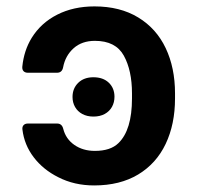

<svg xmlns="http://www.w3.org/2000/svg" viewBox="-20 -558 603 588"><path d="M158.4 -15.3Q112.2 -38.4 83.3 -76.3Q54.3 -114.3 48.7 -161.2Q47.6 -169.7 52.2 -174.7Q56.8 -179.7 65.7 -179.7H154.8Q169.7 -179.7 173.7 -163.4Q181.5 -132.5 207.7 -114.2Q234 -95.9 270.6 -95.9Q318.5 -95.9 342.7 -119.7Q384.2 -159.8 384.2 -256.4V-272Q384.2 -342.3 359.2 -387.6Q334.2 -432.9 270.6 -432.9Q230.8 -432.9 205.4 -410.2Q180 -387.4 173.3 -351.9Q170.1 -335.2 154.5 -335.2H65.7Q56.8 -335.2 52.2 -340Q47.6 -344.8 48.3 -353.7Q53.3 -403.4 77.1 -442.1Q105.5 -487.9 155.2 -513.1Q204.9 -538.4 269.2 -538.4Q347.7 -538.4 403.2 -504.6Q458.8 -470.9 487.4 -410.7Q516 -350.5 516 -272V-256.4Q516 -177.6 487.4 -117.4Q458.8 -57.2 403.1 -23.6Q347.3 9.9 268.5 9.9Q207.4 9.9 158.4 -15.3ZM266 -321.4Q295.8 -321.4 313.2 -304.7Q330.6 -288 330.6 -261.7Q330.6 -244.7 323 -230.8Q315.3 -217 300.8 -209Q286.2 -201 266 -201Q246.8 -201 232.2 -208.8Q217.7 -216.6 209.9 -230.3Q202.1 -244 202.1 -261Q202.1 -287.3 219.5 -304.3Q236.9 -321.4 266 -321.4Z"/></svg>

Font: DeltaSans SemiBold
Style: Regular
Weight: 600
Designer: Rasmus Andersson
Foundry: rsms
Version: Version 3.012